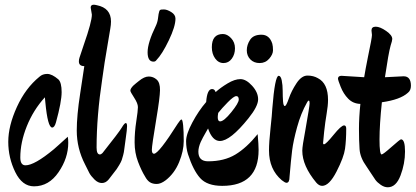

<svg xmlns="http://www.w3.org/2000/svg" viewBox="-20 -767 1760 813"><path d="M269 -162Q269 -98 228 -38Q187 22 124 22Q74 22 44.5 -38.5Q15 -99 15 -166.5Q15 -234 51.5 -314Q88 -394 147 -442Q160 -454 180 -454Q200 -454 227 -431Q241 -418 241 -377Q241 -336 217 -249Q211 -227 201 -227Q182 -227 172 -334Q171 -351 170 -355Q121 -301 93.5 -232.5Q66 -164 66 -100Q66 -67 88 -67Q126 -67 208 -135Q223 -148 230 -154.5Q237 -161 251 -173.5Q265 -186 267 -188Q269 -179 269 -162Z M369 -705 364 -735Q364 -747 377 -747Q382 -747 390 -745Q450 -733 450 -676Q450 -662 447 -645.5Q444 -629 435.5 -577Q427 -525 423 -502L413 -433Q389 -275 389 -142Q389 -113 403 -113Q408 -113 414 -119Q484 -207 495.5 -226.5Q507 -246 512.5 -246Q518 -246 518 -232.5Q518 -219 512.5 -181.5Q507 -144 506 -133.5Q505 -123 501.5 -110Q498 -97 495.5 -89.5Q493 -82 485 -68.5Q477 -55 474 -51Q453 -23 440.5 -7.5Q428 8 411.5 8Q395 8 380 -7Q365 -22 358.5 -34Q352 -46 340 -71Q305 -139 305 -214Q305 -278 319.5 -371Q334 -464 337 -487Q314 -487 314 -507Q314 -515 316.5 -522.5Q319 -530 335 -578Q369 -675 369 -705Z M723 -688Q723 -655 695 -596.5Q667 -538 642 -512Q638 -506 630 -506Q605 -506 605 -546Q605 -586 640 -658Q647 -673 649 -689Q651 -705 651.5 -707.5Q652 -710 652.5 -711.5Q653 -713 653.5 -715.5Q654 -718 654.5 -719.5Q655 -721 656 -722.5Q657 -724 658 -725Q661 -727 674 -727Q687 -727 705 -716Q723 -705 723 -688ZM733 -244Q744 -261 748.5 -261Q753 -261 755.5 -236Q758 -211 758 -169.5Q758 -128 738.5 -80.5Q719 -33 682 -4Q661 12 643.5 12Q626 12 614.5 4.5Q603 -3 594 -20Q579 -44 564.5 -82Q550 -120 550 -164Q550 -208 557 -253Q564 -298 564 -313.5Q564 -329 548 -353.5Q532 -378 532 -383Q532 -388 535.5 -393.5Q539 -399 544.5 -404.5Q550 -410 555.5 -414Q561 -418 568 -424Q591 -443 610 -443Q629 -443 643.5 -430Q658 -417 657.5 -385Q657 -353 642 -264Q623 -150 623 -133Q623 -116 632 -116Q652 -116 733 -244Z M1075 -132Q1075 20 921 20Q857 20 827.5 -13Q798 -46 776 -114Q768 -140 768 -169.5Q768 -199 794.5 -248.5Q821 -298 853 -335Q857 -390 878 -390Q889 -390 893 -377Q914 -396 944 -414Q974 -432 998 -432Q1022 -432 1047.5 -404Q1073 -376 1073 -346.5Q1073 -317 1032 -266Q955 -170 911 -170Q879 -170 861 -223Q860 -221 851.5 -206.5Q843 -192 839.5 -185Q836 -178 830 -166Q820 -143 820 -125Q820 -84 861 -84Q929 -84 976.5 -112.5Q1024 -141 1071 -199Q1075 -155 1075 -132ZM904 -289Q902 -277 902 -271Q902 -253 912 -253Q928 -253 959.5 -292Q991 -331 991 -345.5Q991 -360 980.5 -360Q970 -360 944.5 -334Q919 -308 904 -289ZM1133 -582Q1136 -571 1136 -554Q1136 -537 1120 -518.5Q1104 -500 1079.5 -500Q1055 -500 1040 -515.5Q1025 -531 1025 -554Q1025 -577 1039 -598.5Q1053 -620 1087 -620Q1121 -620 1133 -582ZM924 -623Q942 -623 958.5 -605.5Q975 -588 975 -562.5Q975 -537 961.5 -518.5Q948 -500 926.5 -500Q905 -500 891 -519.5Q877 -539 877 -567Q877 -623 924 -623Z M1446 -222Q1446 -173 1441 -137Q1436 -101 1405 -40.5Q1374 20 1344 20Q1331 20 1319 6Q1260 -65 1260 -129Q1260 -148 1273 -216Q1291 -318 1291 -329.5Q1291 -341 1287.5 -341Q1284 -341 1280 -333Q1254 -287 1238 -228.5Q1222 -170 1217 -130Q1212 -90 1206 -18Q1206 7 1193 7Q1187 7 1173 -4Q1119 -50 1119 -130Q1119 -164 1125.5 -224Q1132 -284 1133 -307Q1144 -446 1160 -446Q1169 -446 1173 -426.5Q1177 -407 1177 -382.5Q1177 -358 1178.5 -338Q1180 -318 1186 -318Q1192 -318 1203 -350Q1214 -382 1235.5 -414.5Q1257 -447 1282 -447Q1307 -447 1326 -436Q1369 -414 1369 -344Q1369 -320 1363 -285Q1357 -250 1352.5 -208.5Q1348 -167 1348 -161.5Q1348 -156 1352 -156Q1360 -156 1392.5 -196Q1425 -236 1437 -236Q1446 -236 1446 -222Z M1610 -440 1689 -444Q1720 -444 1720 -404Q1720 -384 1707 -374Q1675 -345 1597 -334Q1587 -239 1587 -176Q1587 -113 1596 -113Q1602 -113 1638 -145Q1674 -177 1678 -177Q1695 -177 1695 -125.5Q1695 -74 1676 -24Q1657 26 1622 26Q1607 26 1592 15.5Q1577 5 1569.5 -5.5Q1562 -16 1548.5 -37Q1535 -58 1532 -62Q1505 -99 1502.5 -135.5Q1500 -172 1500 -221Q1500 -270 1506 -327Q1475 -328 1454.5 -349Q1434 -370 1422.5 -399.5Q1411 -429 1411 -433Q1411 -446 1426 -446L1522 -440Q1527 -471 1538 -526Q1555 -606 1555 -619L1553 -638Q1553 -654 1571 -654Q1589 -654 1615 -636Q1641 -618 1641 -602Q1641 -595 1634 -574Q1625 -542 1610 -440Z"/></svg>

Font: Devonshire
Style: Regular
Weight: 400
Designer: Astigmatic (AOETI)
Foundry: Astigmatic (AOETI)
Version: Version 1.001